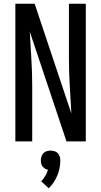

<svg xmlns="http://www.w3.org/2000/svg" viewBox="-20 -755 540 1025"><path d="M62 0V-735H165L361 -149Q357 -222 352.5 -295Q348 -368 348 -441V-735H438V0H335L139 -586Q143 -513 147.5 -440Q152 -367 152 -294V0ZM240 250 200 213Q212 200 221.5 184.5Q231 169 236 151Q228 150 220.5 145.5Q213 141 207.5 134Q202 127 200 118.5Q198 110 198 101Q198 90 201.5 80Q205 70 212 62.5Q219 55 229.5 52Q240 49 250 49Q260 49 270.5 52Q281 55 288 62.5Q295 70 298.5 80Q302 90 302 101Q302 122 298 142.5Q294 163 286 182Q278 201 266.5 218.5Q255 236 240 250Z"/></svg>

Font: Iosevka Custom Medium
Style: Regular
Weight: 500
Monospace: yes
Designer: Belleve Invis
Foundry: Belleve Invis
Version: Version 32.5.0; ttfautohint (v1.8.4)